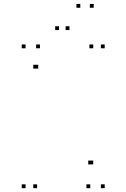

<svg xmlns="http://www.w3.org/2000/svg" viewBox="-20 -972 660 1002"><path d="M173.5 10V-10H153.5V10ZM173.5 -614V-634H153.5V-614ZM179.5 -614V-634H159.5V-614ZM451 10V-10H431V10ZM526.5 10V-10H506.5V10ZM526.5 -720V-740H506.5V-720ZM466.5 -720V-740H446.5V-720ZM466.5 -114V-134H446.5V-114ZM460.5 -114V-134H440.5V-114ZM188.5 -720V-740H168.5V-720ZM113.5 -720V-740H93.5V-720ZM113.5 10V-10H93.5V10ZM399 -931.5V-951.5H379V-931.5ZM469 -931.5V-951.5H449V-931.5ZM342.5 -815V-835H322.5V-815ZM288 -815V-835H268V-815Z"/></svg>

Font: Monaspace Argon Dots Var
Style: Regular
Weight: 400
Designer: Riley Cran and the Lettermatic Team
Version: Version 1.100 (Monaspace Argon Dots)